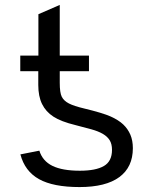

<svg xmlns="http://www.w3.org/2000/svg" viewBox="-20 -756 640 786"><path d="M224.6 -464.4V-417Q224.6 -376.5 232.9 -359.9Q241.2 -343.3 262 -332.5Q282.7 -321.8 324.2 -312Q400.9 -293.5 433.1 -279.1Q465.3 -264.6 484.4 -246.6Q503.4 -228.5 513.7 -204.6Q523.9 -180.7 523.9 -149.4Q523.9 -71.8 468.5 -31Q413.1 9.8 305.7 9.8Q197.8 9.8 139.6 -22.7Q81.5 -55.2 63.5 -124L141.1 -139.2Q154.3 -96.7 194.8 -76.9Q235.4 -57.1 307.1 -57.1Q372.1 -57.1 405.3 -76.4Q438.5 -95.7 438.5 -142.6Q438.5 -166.5 429 -181.9Q419.4 -197.3 400.9 -208Q382.3 -218.8 354.2 -226.6Q326.2 -234.4 289.6 -243.7Q229.5 -258.3 198.5 -278.6Q167.5 -298.8 152.1 -330.3Q136.7 -361.8 136.7 -408.2V-464.4H63V-528.3H137.2V-697.8L224.6 -735.8V-528.3H344.2V-464.4Z"/></svg>

Font: Courier New
Style: Regular
Weight: 400
Designer: Steve Matteson
Foundry: Ascender Corporation
Version: Version 2.00.3